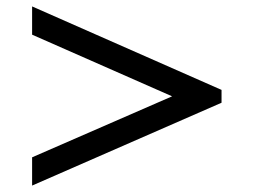

<svg xmlns="http://www.w3.org/2000/svg" viewBox="-20 -554 790 598"><path d="M670 -234V-274L80 -534V-446L516 -254L80 -64V24Z"/></svg>

Font: XITS
Style: Bold
Weight: 700
Designer: MicroPress Inc., with final additions and corrections provided by Coen Hoffman, Elsevier (retired)
Version: Version 1.302